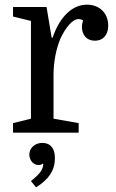

<svg xmlns="http://www.w3.org/2000/svg" viewBox="-20 -570 498 825"><path d="M337 -482C333 -469 332 -463 332 -455C332 -419 353 -395 388 -395C423 -395 445 -420 445 -460C445 -515 406 -550 354 -550C291 -550 237 -499 206 -408H202L180 -540H36V-499L113 -480V-60L36 -41V0H318V-41L210 -60V-247C210 -304 221 -360 240 -405C262 -452 292 -488 317 -488C324 -488 332 -486 337 -482ZM162 44C130 44 106 66 106 94C106 119 124 139 145 139C154 139 160 137 163 133L166 135C165 158 152 177 113 208L135 235C191 200 216 161 216 109C216 68 197 44 162 44Z"/></svg>

Font: Domine
Style: Regular
Weight: 400
Designer: Pablo Impallari, Rodrigo Fuenzalida, Brenda Gallo
Foundry: Pablo Impallari, Rodrigo Fuenzalida, Brenda Gallo
Version: Version 2.000